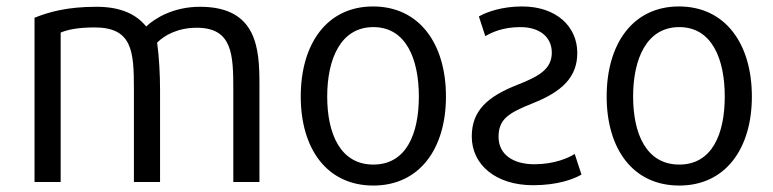

<svg xmlns="http://www.w3.org/2000/svg" viewBox="-20 -562 2397 595"><path d="M784 2H703V-286C703 -393 700 -476 590 -476C531 -476 490 -453 467 -430C473 -386 476 -331 476 -283V2H395V-288C395 -405 389 -477 273 -477C222 -477 189 -470 168 -461V2H87V-507C132 -525 188 -541 279 -541C354 -541 402 -518 433 -480C462 -507 519 -541 600 -541C778 -541 784 -409 784 -300Z M1362 -263C1362 -101 1280 13 1137 13C993 13 912 -101 912 -263C912 -426 993 -542 1136 -542C1280 -542 1362 -426 1362 -263ZM1278 -263C1278 -378 1239 -478 1137 -478C1035 -478 994 -378 994 -263C994 -147 1035 -52 1137 -52C1239 -52 1278 -147 1278 -263Z M1442 -139C1442 -218 1489 -262 1583 -299C1649 -325 1690 -347 1690 -399C1690 -449 1650 -478 1593 -478C1537 -478 1503 -461 1484 -450L1464 -511C1488 -525 1536 -542 1598 -542C1704 -542 1769 -480 1769 -398C1769 -323 1722 -278 1631 -242C1556 -212 1525 -193 1525 -138C1525 -84 1569 -53 1636 -53C1698 -53 1743 -73 1761 -85C1766 -71 1777 -35 1782 -21C1758 -7 1708 12 1632 12C1517 12 1442 -51 1442 -139Z M2310 -263C2310 -101 2228 13 2085 13C1941 13 1860 -101 1860 -263C1860 -426 1941 -542 2084 -542C2228 -542 2310 -426 2310 -263ZM2226 -263C2226 -378 2187 -478 2085 -478C1983 -478 1942 -378 1942 -263C1942 -147 1983 -52 2085 -52C2187 -52 2226 -147 2226 -263Z"/></svg>

Font: Repo Regular
Style: Regular
Weight: 400
Designer: Stefan Peev
Foundry: Context Ltd
Version: Version 1.502